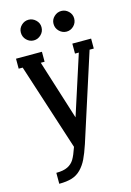

<svg xmlns="http://www.w3.org/2000/svg" viewBox="-122 -714 634 926"><g transform="rotate(-15 195.0 -251.5)"><path d="M64.9 -602.1Q64.9 -623 80.3 -637.9Q95.7 -652.8 116.2 -652.8Q136.7 -652.8 152.3 -637.9Q168 -623 168 -602.1Q168 -580.1 152.3 -564.9Q136.7 -549.8 116.2 -549.8Q95.7 -549.8 80.3 -564.9Q64.9 -580.1 64.9 -602.1ZM228 -602.1Q228 -623 243.7 -637.9Q259.3 -652.8 279.8 -652.8Q300.3 -652.8 315.7 -637.9Q331.1 -623 331.1 -602.1Q331.1 -580.1 315.7 -564.9Q300.3 -549.8 279.8 -549.8Q259.3 -549.8 243.7 -564.9Q228 -580.1 228 -602.1ZM291 -437V-486.8H384.8V-437H363.8L224.1 -2.9Q209.5 41 196.5 67.6Q183.6 94.2 164.3 114Q145 133.8 119.1 141.8Q93.3 149.9 55.2 149.9V95.2Q90.8 95.2 112.1 84.7Q133.3 74.2 145 54.7Q156.7 35.2 169.9 -3.9L29.8 -437H9.8V-486.8H139.2V-437H120.1L213.9 -139.2L310.1 -437Z"/></g></svg>

Font: Margherita Semibold
Style: Regular
Weight: 600
Designer: James Puckett
Foundry: Dunwich Type Founders
Version: Version 1.008;hotconv 1.0.109;makeotfexe 2.5.65596